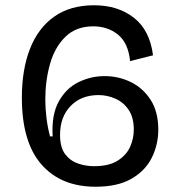

<svg xmlns="http://www.w3.org/2000/svg" viewBox="-20 -694 682 729"><path d="M343 15Q211 15 137 -70Q63 -155 63 -323Q63 -430 94 -509Q125 -588 186 -631Q247 -674 337 -674Q428 -674 488.5 -626.5Q549 -579 561 -484L474 -462Q467 -531 428 -562.5Q389 -594 334 -594Q269 -594 228.5 -554.5Q188 -515 170 -451.5Q152 -388 152 -316Q152 -283 156.5 -246Q161 -209 170 -176H180Q175 -258 203 -308.5Q231 -359 278 -382Q325 -405 377 -405Q431 -405 477.5 -382Q524 -359 552.5 -314Q581 -269 581 -202Q581 -145 556.5 -95.5Q532 -46 479.5 -15.5Q427 15 343 15ZM337 -63Q393 -63 426 -83.5Q459 -104 473.5 -135.5Q488 -167 488 -202Q488 -247 469 -276Q450 -305 419 -319Q388 -333 354 -333Q288 -333 248 -291.5Q208 -250 208 -182Q208 -134 227.5 -108.5Q247 -83 276.5 -73Q306 -63 337 -63Z"/></svg>

Font: Bricolage Grotesque 12pt
Style: Regular
Weight: 400
Designer: Mathieu Triay
Foundry: Atelier Triay
Version: Version 1.001; ttfautohint (v1.8.4.7-5d5b);gftools[0.9.33.de